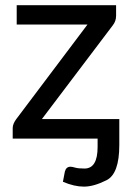

<svg xmlns="http://www.w3.org/2000/svg" viewBox="-20 -527 505 730"><path d="M351.1 0H28.3V-40Q28.3 -55.7 41.5 -73.7L312.5 -433.6H43.5V-507.3H421.4V-467.3Q421.4 -446.8 409.2 -431.2L139.2 -74.2H433.6V24.4Q433.6 133.8 385 158.2Q336.4 182.6 299.3 182.6Q262.2 182.6 219.2 164.1L226.6 125.5Q231.4 106.9 248 106.9Q254.4 106.9 266.1 110.4Q277.8 113.8 301.3 113.8Q351.1 113.8 351.1 31.7Z"/></svg>

Font: Lato-Medium
Style: Regular
Weight: 500
Designer: Lukasz Dziedzic
Foundry: tyPoland Lukasz Dziedzic
Version: Version 2.006; 2014-01-15